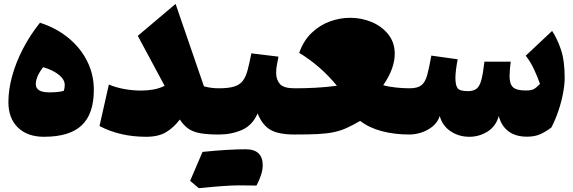

<svg xmlns="http://www.w3.org/2000/svg" viewBox="-20 -695 2960 992"><path d="M207 11.7Q121.6 11.7 72.5 -36.1Q23.4 -84 23.4 -167.5Q23.4 -232.4 43 -303Q62.5 -373.5 99.1 -443.8Q135.7 -514.2 186.5 -577.6Q272.5 -549.8 334.7 -498Q397 -446.3 430.9 -377.9Q464.8 -309.6 464.8 -231Q464.8 -106.4 402.1 -47.4Q339.4 11.7 207 11.7ZM203.1 -348.1Q165 -298.8 165 -260.3Q165 -217.8 233.9 -217.8Q283.2 -217.8 309.6 -225.6Q314.5 -240.2 314.5 -255.4Q314.5 -283.2 285.6 -307.4Q256.8 -331.5 203.1 -348.1Z M830.6 -251.5 691.9 -509.8 887.2 -674.8 1033.7 -249Q1071.3 -238.8 1110.4 -238.8H1110.8V0H1110.4Q1052.2 0 1014.9 -6.6Q977.5 -13.2 953.1 -30.3Q928.7 -47.4 909.2 -77.6Q877.9 -36.1 838.4 -12.2Q798.8 11.7 734.9 11.7Q665.5 11.7 605 -2.7Q544.4 -17.1 494.1 -43.9L542.5 -258.3Q575.7 -243.7 619.9 -235.4Q664.1 -227.1 709 -227.1Q743.7 -227.1 773.7 -232.7Q803.7 -238.3 830.6 -251.5Z M1026.4 89.8Q1161.1 76.2 1249.3 76.2Q1337.4 76.2 1337.4 159.2Q1337.4 203.1 1305.2 263.7Q1283.7 262.7 1216.1 262.7Q1148.4 262.7 1007.3 277.3Q980 253.9 962.4 239.3Q997.1 157.2 1026.4 89.8ZM1110.8 0Q1099.1 0 1093.3 -8.3Q1087.4 -16.6 1087.4 -41V-197.8Q1087.4 -222.2 1093.3 -230.5Q1099.1 -238.8 1110.8 -238.8Q1160.6 -238.8 1189.7 -247.8Q1218.8 -256.8 1234.4 -277.3Q1250 -297.9 1259.3 -332.8Q1268.6 -367.7 1278.8 -419.4L1418.9 -402.3Q1414.1 -379.9 1410.4 -358.6Q1406.7 -337.4 1406.7 -318.8Q1406.7 -283.2 1426.3 -261Q1445.8 -238.8 1502 -238.8H1502.4V0H1502Q1419.4 0 1377.4 -24.2Q1335.4 -48.3 1311 -108.9Q1284.2 -47.4 1230.2 -23.7Q1176.3 0 1110.8 0Z M1502.4 0Q1490.7 0 1484.9 -8.3Q1479 -16.6 1479 -41V-197.8Q1479 -222.2 1484.9 -230.5Q1490.7 -238.8 1502.4 -238.8Q1557.6 -238.8 1611.3 -241.7Q1665 -244.6 1720.7 -252Q1679.2 -302.7 1630.4 -345.5Q1581.5 -388.2 1525.9 -421.9Q1548.3 -485.4 1590.1 -525.1Q1631.8 -564.9 1683.8 -584Q1735.8 -603 1789.1 -603Q1848.6 -603 1901.1 -580.8Q1953.6 -558.6 1986.6 -516.8Q2019.5 -475.1 2019.5 -416.5Q2019.5 -381.3 2005.6 -341.1Q1991.7 -300.8 1960 -254.9Q1986.3 -247.1 2024.4 -242.9Q2062.5 -238.8 2095.2 -238.8H2095.7V0H2095.2Q2018.1 0 1952.6 -17.3Q1887.2 -34.7 1840.8 -70.3Q1800.8 -46.9 1769.3 -33Q1737.8 -19 1703.6 -12Q1669.4 -4.9 1622.1 -2.4Q1574.7 0 1502.4 0Z M2703.1 11.2Q2643.6 11.2 2606.7 -16.8Q2569.8 -44.9 2557.1 -95.7Q2542 -42 2498.8 -15.1Q2455.6 11.7 2405.3 11.7Q2350.6 11.7 2308.1 -16.8Q2265.6 -45.4 2252 -95.7Q2241.7 -63.5 2215.8 -42.2Q2189.9 -21 2157.7 -10.5Q2125.5 0 2095.7 0Q2084 0 2078.1 -8.3Q2072.3 -16.6 2072.3 -41V-197.8Q2072.3 -222.2 2078.1 -230.5Q2084 -238.8 2095.7 -238.8Q2136.7 -238.8 2156.7 -254.2Q2176.8 -269.5 2187 -306.6Q2197.3 -343.8 2208.5 -407.7L2344.7 -388.7Q2333 -328.1 2333 -293Q2333 -254.4 2344.2 -239.3Q2355.5 -224.1 2397 -224.1Q2427.7 -224.1 2443.6 -237.8Q2459.5 -251.5 2467.8 -284.7Q2476.1 -317.9 2482.9 -376.5H2618.7Q2616.2 -358.4 2614.5 -337.2Q2612.8 -315.9 2612.8 -300.8Q2612.8 -260.3 2630.9 -243.9Q2648.9 -227.5 2696.8 -227.5Q2724.1 -227.5 2737.3 -234.4Q2750.5 -241.2 2770 -261.2Q2757.3 -298.3 2739 -337.2Q2720.7 -376 2696.3 -407.2L2832.5 -535.2Q2857.9 -497.6 2877.7 -440.2Q2897.5 -382.8 2897.5 -293.5Q2897.5 -256.8 2888.9 -212.2Q2880.4 -167.5 2865 -122.1Q2849.6 -76.7 2829.1 -36.6Q2798.8 -13.7 2770.5 -1.2Q2742.2 11.2 2703.1 11.2Z"/></svg>

Font: Pinar Black
Style: Regular
Weight: 900
Designer: Amin Abedi
Version: Version 3.000